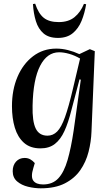

<svg xmlns="http://www.w3.org/2000/svg" viewBox="-20 -793 604 1043"><path d="M419 -360 412 -362 368 -195Q351 -127 330 -81Q309 -35 278 -11Q247 13 200 13Q144 13 110 -17.5Q76 -48 60.5 -99.5Q45 -151 45 -216Q45 -305 75 -375.5Q105 -446 159.5 -487.5Q214 -529 286 -529Q317 -529 349 -521Q381 -513 411 -499L468 -526L495 -515L477 -78Q475 -23 461 32Q447 87 416 131.5Q385 176 332.5 203Q280 230 201 230Q168 230 132.5 221.5Q97 213 73 192.5Q49 172 49 137Q49 105 67 85Q85 65 114 65Q131 65 144.5 72.5Q158 80 169 93L161 120Q146 168 161 188.5Q176 209 214 209Q266 209 297 175.5Q328 142 347 76.5Q366 11 380 -83ZM238 -56Q268 -56 290.5 -78.5Q313 -101 333 -156.5Q353 -212 376 -310L415 -475Q386 -492 356 -500.5Q326 -509 301 -509Q236 -509 198 -435.5Q160 -362 157 -219Q155 -134 174 -95Q193 -56 238 -56ZM295 -587Q245 -587 216.5 -611.5Q188 -636 175 -678Q162 -720 159 -771L171 -773Q189 -719 218 -696Q247 -673 299 -673Q352 -673 385 -700Q418 -727 436 -772L448 -770Q440 -721 423 -679.5Q406 -638 375 -612.5Q344 -587 295 -587Z"/></svg>

Font: Literata 72pt Medium
Style: Italic
Weight: 500
Italic angle: -2°
Designer: Latin by Veronika Burian and Jose Scaglione. Greek by Irene Vlachou. Cyrillic by Vera Evstafieva
Foundry: TypeTogether
Version: Version 3.002